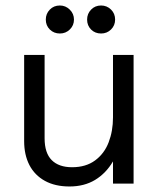

<svg xmlns="http://www.w3.org/2000/svg" viewBox="-20 -675 589 706"><path d="M68.8 -155.8V-473.1H144V-166.5Q144 -112.3 170.2 -86.2Q196.3 -60.1 245.1 -60.1Q295.9 -60.1 329.8 -85.2Q363.8 -110.4 379.6 -151.9Q395.5 -193.4 395.5 -243.2V-473.1H471.2V0H395.5V-81.5Q369.6 -37.6 329.6 -13.4Q289.6 10.7 235.4 10.7Q182.6 10.7 145 -10Q107.4 -30.8 88.1 -68.1Q68.8 -105.5 68.8 -155.8ZM300.3 -603Q300.3 -624.5 314.9 -639.6Q329.6 -654.8 351.6 -654.8Q373 -654.8 388.2 -639.9Q403.3 -625 403.3 -603Q403.3 -581.5 388.4 -566.7Q373.5 -551.8 351.6 -551.8Q329.6 -551.8 314.9 -566.4Q300.3 -581.1 300.3 -603ZM200.2 -654.8Q221.2 -654.8 236.6 -639.6Q252 -624.5 252 -603Q252 -581.5 236.8 -566.7Q221.7 -551.8 200.2 -551.8Q178.2 -551.8 163.3 -566.4Q148.4 -581.1 148.4 -603Q148.4 -624.5 163.1 -639.6Q177.7 -654.8 200.2 -654.8Z"/></svg>

Font: Glacial Indifference
Style: Regular
Weight: 400
Designer: Alfredo Marco Pradil
Foundry: Alfredo Marco Pradil
Version: Version 1.312